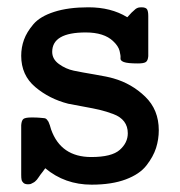

<svg xmlns="http://www.w3.org/2000/svg" viewBox="-20 -500 494 526"><path d="M38.1 -21V-157.2Q39.1 -170.4 44.4 -174.3Q49.8 -178.2 66.9 -178.2Q80.1 -178.2 88.1 -177.5Q96.2 -176.8 101.1 -176.3Q106 -175.8 108.9 -171.9Q111.8 -168 112.8 -166.5Q113.8 -165 116.5 -157Q119.1 -148.9 120.1 -145Q147 -69.8 230 -69.8Q286.1 -69.8 308.1 -89.4Q330.1 -108.9 330.1 -134.8Q330.1 -153.8 320.1 -167Q310.1 -180.2 290.5 -187.5Q271 -194.8 253.4 -199Q235.8 -203.1 208.5 -208Q181.2 -212.9 167 -215.8Q115.2 -229 76.7 -261.5Q38.1 -293.9 38.1 -347.2Q38.1 -370.1 45.7 -391.1Q53.2 -412.1 71.5 -433.6Q89.8 -455.1 128.4 -467.5Q167 -480 222.2 -480Q284.2 -480 328.1 -453.1H329.1Q331.1 -455.1 335 -459.5Q338.9 -463.9 340.3 -465.3Q341.8 -466.8 345.5 -470Q349.1 -473.1 350.6 -474.6Q352.1 -476.1 355 -477.5Q357.9 -479 360.8 -479.5Q363.8 -480 367.2 -480Q379.4 -480 382.8 -474.6Q386.2 -469.2 386.2 -456.1V-346.2Q385.3 -334 379.6 -330.1Q374 -326.2 357.9 -326.2Q329.1 -326.2 319.1 -330.1Q309.1 -334 310.1 -340.6Q311 -347.2 307.6 -360.6Q304.2 -374 290 -387.2Q265.1 -411.1 214.8 -411.1Q123 -411.1 123 -357.9Q123 -337.9 141.6 -324.5Q160.2 -311 182.1 -306.4Q204.1 -301.8 239.5 -295.9Q274.9 -290 291 -285.2Q340.8 -271 377.9 -235.1Q415 -199.2 415 -143.1Q415 -118.2 407.5 -94.5Q399.9 -70.8 381.3 -46.9Q362.8 -22.9 324.5 -8.5Q286.1 5.9 231 5.9Q157.7 5.9 104 -39.1Q102.1 -36.1 97.4 -30Q92.8 -23.9 90.8 -21.5Q88.9 -19 85.9 -14.4Q83 -9.8 81.1 -7.8Q79.1 -5.9 76.7 -3.4Q74.2 -1 72 0Q69.8 1 67.4 2.4Q64.9 3.9 62.5 4.4Q60.1 4.9 57.1 4.9Q48.3 4.9 44.2 1Q40 -2.9 39.1 -7.6Q38.1 -12.2 38.1 -21Z"/></svg>

Font: CMU Concrete
Style: Bold
Weight: 700
Version: Version 0.7.0